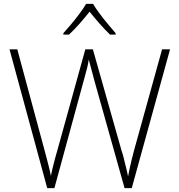

<svg xmlns="http://www.w3.org/2000/svg" viewBox="-20 -968 921 988"><path d="M855 -714 658 0H621L464 -559Q460 -574 456.5 -588Q453 -602 449.5 -614Q446 -626 443 -638Q440 -650 437 -662Q435 -650 433 -639.5Q431 -629 428.5 -619Q426 -609 423 -598.5Q420 -588 417 -576L260 0H223L29 -714H69L210 -192Q215 -173 219.5 -156Q224 -139 228 -123.5Q232 -108 235.5 -93Q239 -78 242 -63Q245 -79 248.5 -94Q252 -109 256 -124.5Q260 -140 264.5 -157Q269 -174 275 -194L419 -714H458L606 -191Q613 -171 617 -153.5Q621 -136 625 -120.5Q629 -105 632.5 -90.5Q636 -76 639 -60Q643 -81 647 -100.5Q651 -120 656.5 -142Q662 -164 669 -191L814 -714ZM459 -948Q471 -927 491.5 -899.5Q512 -872 534.5 -845Q557 -818 575 -797V-790H546Q519 -816 491 -848Q463 -880 441 -908Q419 -880 391 -848Q363 -816 335 -790H306V-797Q325 -818 347.5 -845Q370 -872 390.5 -899.5Q411 -927 423 -948Z"/></svg>

Font: Noto Sans Armenian ExtraLight
Style: Regular
Weight: 250
Designer: Monotype Design Team
Foundry: Monotype Imaging Inc.
Version: Version 2.007